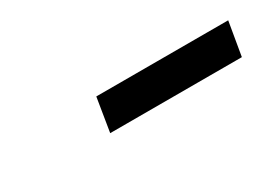

<svg xmlns="http://www.w3.org/2000/svg" viewBox="-14 -852 482 341"><g transform="rotate(-30 227.0 -681.5)"><path d="M436.5 -715.8 424.8 -647H154.8L166 -715.8Z"/></g></svg>

Font: Inter 20pt
Style: Italic
Weight: 400
Italic angle: -9.3988°
Version: Version 4.001;git-66647c0bb